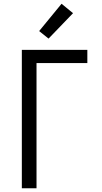

<svg xmlns="http://www.w3.org/2000/svg" viewBox="-20 -1000 540 1020"><path d="M96 0V-735H444V-665H174V0ZM238 -795 188 -835 307 -980 368 -930Z"/></svg>

Font: Iosevka Term SS14
Style: Regular
Weight: 400
Monospace: yes
Designer: Belleve Invis
Foundry: Belleve Invis
Version: Version 24.1.1; ttfautohint (v1.8.4)